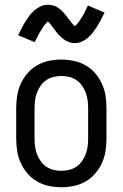

<svg xmlns="http://www.w3.org/2000/svg" viewBox="-20 -778 515 806"><path d="M238 8Q211 8 185 2.5Q159 -3 136 -16Q113 -29 95.5 -49.5Q78 -70 67 -94Q56 -118 52 -144.5Q48 -171 48 -197V-323Q48 -349 52 -375.5Q56 -402 67 -426Q78 -450 95.5 -470.5Q113 -491 136 -504Q159 -517 185 -522.5Q211 -528 238 -528Q264 -528 290 -522.5Q316 -517 339 -504Q362 -491 379.5 -470.5Q397 -450 408 -426Q419 -402 423 -375.5Q427 -349 427 -323V-197Q427 -171 423 -144.5Q419 -118 408 -94Q397 -70 379.5 -49.5Q362 -29 339 -16Q316 -3 290 2.5Q264 8 238 8ZM238 -61Q254 -61 270.5 -65Q287 -69 301 -78.5Q315 -88 324.5 -102Q334 -116 340 -131.5Q346 -147 348 -164Q350 -181 350 -197V-323Q350 -339 348 -356Q346 -373 340 -388.5Q334 -404 324.5 -418Q315 -432 301 -441.5Q287 -451 270.5 -455Q254 -459 238 -459Q221 -459 204.5 -455Q188 -451 174 -441.5Q160 -432 150.5 -418Q141 -404 135 -388.5Q129 -373 127 -356Q125 -339 125 -323V-197Q125 -181 127 -164Q129 -147 135 -131.5Q141 -116 150.5 -102Q160 -88 174 -78.5Q188 -69 204.5 -65Q221 -61 238 -61ZM294 -597Q281 -597 269 -601.5Q257 -606 247 -613.5Q237 -621 228 -630.5Q219 -640 212 -649.5Q205 -659 196.5 -670.5Q188 -682 181 -688Q179 -686 174.5 -681.5Q170 -677 168 -674.5Q166 -672 163.5 -668.5Q161 -665 159 -661.5Q157 -658 154.5 -654Q152 -650 149 -645.5Q146 -641 143.5 -636Q141 -631 138 -625.5Q135 -620 132 -613.5Q129 -607 126 -601L56 -630Q65 -648 73 -663.5Q81 -679 89 -691Q97 -703 105 -714Q113 -725 125 -735Q137 -745 151 -751.5Q165 -758 181 -758Q189 -758 196.5 -756.5Q204 -755 210.5 -752.5Q217 -750 223.5 -745.5Q230 -741 235.5 -736.5Q241 -732 246.5 -725.5Q252 -719 256.5 -713.5Q261 -708 265.5 -702Q270 -696 275.5 -689Q281 -682 285 -677Q289 -672 294 -668Q296 -669 300.5 -674Q305 -679 307 -681.5Q309 -684 311.5 -687Q314 -690 316 -693.5Q318 -697 320.5 -701Q323 -705 326 -709.5Q329 -714 331.5 -719Q334 -724 337 -730Q340 -736 343 -742Q346 -748 349 -755L419 -725Q410 -707 402 -692Q394 -677 386 -664.5Q378 -652 370 -641.5Q362 -631 350 -620.5Q338 -610 324 -603.5Q310 -597 294 -597Z"/></svg>

Font: Iosevka QP
Style: Regular
Weight: 400
Designer: Belleve Invis
Foundry: Belleve Invis
Version: Version 20.0.0; ttfautohint (v1.8.4)